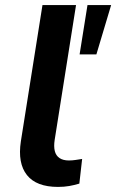

<svg xmlns="http://www.w3.org/2000/svg" viewBox="-20 -725 457 755"><path d="M208 10Q123 10 86 -36.5Q49 -83 62 -169L147 -705H279L195 -175Q191 -149 195.5 -131Q200 -113 214 -103.5Q228 -94 251 -94Q264 -94 277 -96Q290 -98 303 -100L292 -3Q272 3 252 6.5Q232 10 208 10ZM293 -511 324 -705H417L359 -511Z"/></svg>

Font: Nunito Sans 9pt
Style: Bold Italic
Weight: 700
Italic angle: -9°
Version: Version 3.101;gftools[0.9.27]